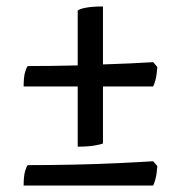

<svg xmlns="http://www.w3.org/2000/svg" viewBox="-20 -510 556 593"><path d="M220 -57V-243H53Q53 -272 57.5 -287.5Q62 -303 66 -306Q103 -306 142 -306.5Q181 -307 220 -308V-477Q224 -482 244 -486Q264 -490 298 -490V-311Q390 -314 453 -318L466 -303Q464 -277 460 -262.5Q456 -248 453 -243H298V-67Q292 -64 271.5 -60.5Q251 -57 220 -57ZM53 63Q53 34 57.5 18.5Q62 3 66 0Q134 0 205.5 -1.5Q277 -3 341.5 -6Q406 -9 453 -12L466 3Q464 29 460 43.5Q456 58 453 63Z"/></svg>

Font: Texturina
Style: Bold
Weight: 700
Designer: Guillermo Torres Carreño
Foundry: Omnibus-Type
Version: Version 1.002; ttfautohint (v1.8.3)